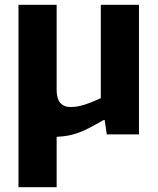

<svg xmlns="http://www.w3.org/2000/svg" viewBox="-20 -560 657 800"><path d="M57 -540H216V-186Q216 -114 275 -114Q301 -114 332.5 -124Q364 -134 400 -151V-540H559V0H425L416 -60H412Q379 -41 354 -28Q329 -15 307 -7Q285 1 263.5 5Q242 9 216 10V220H57Z"/></svg>

Font: Encode Sans Narrow
Style: Bold
Weight: 700
Designer: Pablo Impallari, Andres Torresi
Foundry: Pablo Impallari, Andres Torresi
Version: Version 1.000; ttfautohint (v1.00) -l 8 -r 50 -G 200 -x 14 -